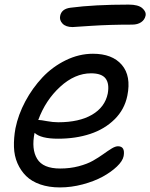

<svg xmlns="http://www.w3.org/2000/svg" viewBox="-20 -777 660 843"><path d="M298.8 -658.2Q269 -658.2 254.6 -673.3Q240.2 -688.5 244.1 -707Q250 -738.3 290 -743.2Q394 -756.8 544.9 -756.8Q586.9 -756.8 604.7 -741.2Q622.6 -725.6 619.1 -708Q615.2 -689.9 599.6 -679.4Q584 -668.9 560.1 -668.9Q461.9 -668.9 381.3 -663.6Q300.8 -658.2 298.8 -658.2ZM243.2 45.9Q194.8 45.9 156.7 32.7Q118.7 19.5 94.7 -4.2Q70.8 -27.8 56.6 -60.3Q42.5 -92.8 41.3 -131.6Q40 -170.4 47.9 -213.9Q60.1 -273.9 91.3 -332.3Q122.6 -390.6 166.5 -437.3Q210.4 -483.9 268.8 -512.5Q327.1 -541 388.2 -541Q473.1 -541 514.9 -492.2Q556.6 -443.4 539.1 -356.9Q526.9 -296.4 483.2 -253.2Q439.5 -210 376 -189Q312.5 -168 234.9 -168Q159.2 -168 131.8 -193.8Q117.2 -122.1 143.1 -79.6Q168.9 -37.1 244.1 -37.1Q287.6 -37.1 325.4 -47.1Q363.3 -57.1 388.4 -71.5Q413.6 -85.9 433.6 -100.3Q453.6 -114.7 470 -124.8Q486.3 -134.8 498 -134.8Q530.3 -134.8 522.9 -91.8Q518.6 -69.8 493.2 -45.7Q467.8 -21.5 430.7 -1.2Q393.6 19 343.3 32.5Q293 45.9 243.2 45.9ZM152.8 -250Q159.7 -250 186 -245.1Q212.4 -240.2 235.8 -240.2Q327.6 -240.2 384.3 -273.4Q440.9 -306.6 453.1 -366.2Q460.9 -409.7 443.6 -432.4Q426.3 -455.1 379.9 -455.1Q308.6 -455.1 244.1 -396Q179.7 -336.9 147.9 -250Z"/></svg>

Font: Shantell Sans Irregular
Style: Italic
Weight: 400
Italic angle: -11.31°
Designer: Stephen Nixon, Anya Danilova, Shantell Martin
Foundry: Arrow Type
Version: Version 1.006;[9816181b4]